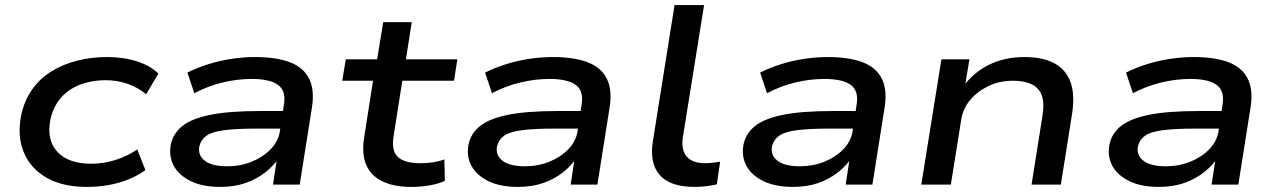

<svg xmlns="http://www.w3.org/2000/svg" viewBox="-20 -725 5017 754"><path d="M321 9Q227 9 164 -26.5Q101 -62 74 -125.5Q47 -189 63 -272Q76 -331 106.5 -374Q137 -417 182.5 -445Q228 -473 283.5 -487Q339 -501 400 -501Q465 -501 518 -484Q571 -467 602 -436L554 -355Q523 -381 482 -395.5Q441 -410 396 -410Q355 -410 319 -400.5Q283 -391 254.5 -372Q226 -353 206.5 -324.5Q187 -296 178 -256Q162 -175 205.5 -128.5Q249 -82 338 -82Q386 -82 432.5 -96.5Q479 -111 519 -138L551 -57Q522 -36 485.5 -21Q449 -6 407.5 1.5Q366 9 321 9Z M845 9Q776 9 729.5 -13.5Q683 -36 662.5 -73.5Q642 -111 651 -158Q660 -201 696 -230Q732 -259 805.5 -274Q879 -289 1002 -289H1110L1100 -220H990Q907 -220 859 -213.5Q811 -207 790 -191.5Q769 -176 763 -151Q756 -116 784 -94Q812 -72 873 -72Q924 -72 968.5 -90Q1013 -108 1043 -139Q1073 -170 1079 -209L1095 -314Q1104 -368 1072 -391.5Q1040 -415 968 -415Q912 -415 854 -401Q796 -387 743 -359L716 -440Q754 -459 798.5 -473Q843 -487 890 -494Q937 -501 981 -501Q1064 -501 1117.5 -481Q1171 -461 1193.5 -417Q1216 -373 1205 -303L1157 0H1052L1069 -111H1079Q1058 -77 1023.5 -49.5Q989 -22 945 -6.5Q901 9 845 9Z M1594 9Q1526 9 1480.5 -13.5Q1435 -36 1417.5 -79Q1400 -122 1410 -185L1445 -408H1324L1338 -492H1461L1485 -638H1597L1574 -492H1776L1763 -408H1560L1526 -193Q1516 -133 1542.5 -108.5Q1569 -84 1632 -84Q1656 -84 1679.5 -87.5Q1703 -91 1725 -99L1727 -15Q1702 -3 1667.5 3Q1633 9 1594 9Z M2014 9Q1945 9 1898.5 -13.5Q1852 -36 1831.5 -73.5Q1811 -111 1820 -158Q1829 -201 1865 -230Q1901 -259 1974.5 -274Q2048 -289 2171 -289H2279L2269 -220H2159Q2076 -220 2028 -213.5Q1980 -207 1959 -191.5Q1938 -176 1932 -151Q1925 -116 1953 -94Q1981 -72 2042 -72Q2093 -72 2137.5 -90Q2182 -108 2212 -139Q2242 -170 2248 -209L2264 -314Q2273 -368 2241 -391.5Q2209 -415 2137 -415Q2081 -415 2023 -401Q1965 -387 1912 -359L1885 -440Q1923 -459 1967.5 -473Q2012 -487 2059 -494Q2106 -501 2150 -501Q2233 -501 2286.5 -481Q2340 -461 2362.5 -417Q2385 -373 2374 -303L2326 0H2221L2238 -111H2248Q2227 -77 2192.5 -49.5Q2158 -22 2114 -6.5Q2070 9 2014 9Z M2708 9Q2612 9 2571 -37.5Q2530 -84 2544 -171L2629 -705H2745L2661 -182Q2657 -153 2665 -130.5Q2673 -108 2694 -96Q2715 -84 2749 -84Q2763 -84 2779.5 -86Q2796 -88 2808 -90L2795 -1Q2773 4 2751.5 6.5Q2730 9 2708 9Z M3094 9Q3025 9 2978.5 -13.5Q2932 -36 2911.5 -73.5Q2891 -111 2900 -158Q2909 -201 2945 -230Q2981 -259 3054.5 -274Q3128 -289 3251 -289H3359L3349 -220H3239Q3156 -220 3108 -213.5Q3060 -207 3039 -191.5Q3018 -176 3012 -151Q3005 -116 3033 -94Q3061 -72 3122 -72Q3173 -72 3217.5 -90Q3262 -108 3292 -139Q3322 -170 3328 -209L3344 -314Q3353 -368 3321 -391.5Q3289 -415 3217 -415Q3161 -415 3103 -401Q3045 -387 2992 -359L2965 -440Q3003 -459 3047.5 -473Q3092 -487 3139 -494Q3186 -501 3230 -501Q3313 -501 3366.5 -481Q3420 -461 3442.5 -417Q3465 -373 3454 -303L3406 0H3301L3318 -111H3328Q3307 -77 3272.5 -49.5Q3238 -22 3194 -6.5Q3150 9 3094 9Z M3598 0 3677 -492H3787L3769 -383H3761Q3803 -441 3864.5 -471Q3926 -501 4003 -501Q4074 -501 4119.5 -477Q4165 -453 4183.5 -404Q4202 -355 4190 -277L4146 0H4031L4074 -271Q4082 -322 4071 -351Q4060 -380 4031.5 -394Q4003 -408 3958 -408Q3905 -408 3861.5 -387Q3818 -366 3790 -332.5Q3762 -299 3755 -256L3714 0Z M4531 9Q4462 9 4415.5 -13.5Q4369 -36 4348.5 -73.5Q4328 -111 4337 -158Q4346 -201 4382 -230Q4418 -259 4491.5 -274Q4565 -289 4688 -289H4796L4786 -220H4676Q4593 -220 4545 -213.5Q4497 -207 4476 -191.5Q4455 -176 4449 -151Q4442 -116 4470 -94Q4498 -72 4559 -72Q4610 -72 4654.5 -90Q4699 -108 4729 -139Q4759 -170 4765 -209L4781 -314Q4790 -368 4758 -391.5Q4726 -415 4654 -415Q4598 -415 4540 -401Q4482 -387 4429 -359L4402 -440Q4440 -459 4484.5 -473Q4529 -487 4576 -494Q4623 -501 4667 -501Q4750 -501 4803.5 -481Q4857 -461 4879.5 -417Q4902 -373 4891 -303L4843 0H4738L4755 -111H4765Q4744 -77 4709.5 -49.5Q4675 -22 4631 -6.5Q4587 9 4531 9Z"/></svg>

Font: Nunito Sans 10pt Expanded SemiBold
Style: Italic
Weight: 600
Width: 7
Italic angle: -9°
Designer: Vernon Adams
Foundry: Vernon Adams
Version: Version 3.101;gftools[0.9.27]